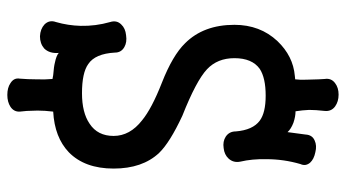

<svg xmlns="http://www.w3.org/2000/svg" viewBox="-236 -625 972 540"><g transform="rotate(90 250.0 -355.0)"><path d="M203.1 -699.2 193.4 -698.2Q137.7 -693.4 95.7 -649.4Q49.8 -600.6 49.8 -528.3Q49.8 -441.4 101.6 -389.6Q135.7 -354.5 212.9 -324.2Q285.2 -295.9 318.4 -268.6Q362.3 -234.4 362.3 -188.5Q362.3 -143.6 328.1 -121.1Q296.9 -99.6 242.2 -99.6Q184.6 -99.6 160.2 -117.2Q130.9 -136.7 127.9 -192.4Q127.9 -210 112.3 -218.8Q98.6 -226.6 79.1 -223.6Q59.6 -221.7 48.8 -210Q36.1 -197.3 42 -178.7Q53.7 -137.7 52.7 -95.7Q51.8 -60.5 42 -26.4Q35.2 -7.8 48.8 5.9Q61.5 17.6 82 18.6Q102.5 18.6 116.2 6.8Q130.9 -7.8 128.9 -34.2Q136.7 -27.3 156.2 -23.4Q167 -20.5 191.4 -18.6L202.1 -16.6Q204.1 4.9 203.1 29.3Q203.1 51.8 201.2 75.2Q198.2 91.8 213.9 101.6Q226.6 110.4 247.1 110.4Q266.6 110.4 280.3 101.6Q294.9 91.8 293.9 75.2L292 55.7Q291 37.1 291 25.4Q291 4.9 293.9 -18.6Q366.2 -22.5 408.2 -62.5Q454.1 -107.4 454.1 -188.5Q454.1 -269.5 410.2 -316.4Q380.9 -346.7 305.7 -381.8Q207 -420.9 174.8 -451.2Q143.6 -480.5 143.6 -528.3Q143.6 -578.1 173.8 -599.6Q199.2 -616.2 249 -616.2Q296.9 -616.2 319.3 -599.6Q345.7 -580.1 349.6 -532.2Q349.6 -513.7 364.3 -503.9Q377.9 -495.1 396.5 -498Q415 -500 425.8 -511.7Q438.5 -525.4 434.6 -544.9Q426.8 -578.1 427.7 -618.2Q427.7 -667 441.4 -713.9Q448.2 -728.5 437.5 -741.2Q427.7 -752 408.2 -755.9Q389.6 -760.7 375 -753.9Q359.4 -747.1 358.4 -728.5L351.6 -677.7Q342.8 -687.5 325.2 -694.3Q307.6 -700.2 293 -700.2Q290 -718.8 289.1 -738.3Q289.1 -756.8 292 -782.2Q293.9 -800.8 279.3 -811.5Q265.6 -821.3 246.1 -821.3Q226.6 -821.3 213.9 -811.5Q199.2 -800.8 202.1 -782.2L203.1 -765.6Q204.1 -742.2 204.1 -731.4Q205.1 -713.9 203.1 -699.2Z"/></g></svg>

Font: GungsuhChe
Style: Regular
Weight: 400
Monospace: yes
Version: Version 2.21